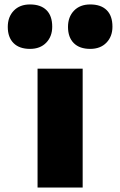

<svg xmlns="http://www.w3.org/2000/svg" viewBox="-20 -844 542 864"><path d="M149 0V-535H352V0ZM386 -624Q338 -624 312 -650Q286 -676 286 -723Q286 -768 313 -796Q340 -824 386 -824Q434 -824 460 -798.5Q486 -773 486 -724Q486 -680 459 -652Q432 -624 386 -624ZM115 -624Q67 -624 41 -650Q15 -676 15 -723Q15 -768 42 -796Q69 -824 115 -824Q163 -824 189 -798.5Q215 -773 215 -724Q215 -680 188 -652Q161 -624 115 -624Z"/></svg>

Font: Lexend Mega Black
Style: Regular
Weight: 900
Version: Version 1.007